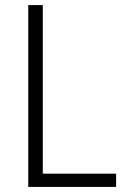

<svg xmlns="http://www.w3.org/2000/svg" viewBox="-20 -734 497 754"><path d="M91 0H436V-52H148V-714H91Z"/></svg>

Font: Noto Sans Armenian SemiCondensed Light
Style: Regular
Weight: 300
Width: 4
Designer: Monotype Design Team
Foundry: Monotype Imaging Inc.
Version: Version 2.008